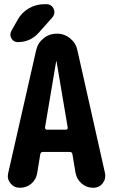

<svg xmlns="http://www.w3.org/2000/svg" viewBox="-20 -890 540 910"><path d="M292 -275.4Q296.9 -275.4 299.3 -278.3Q301.8 -281.2 300.8 -286.1L248 -598.6Q248 -599.6 247.1 -599.6Q246.1 -599.6 246.1 -598.6L193.4 -286.1Q193.4 -281.2 195.8 -278.3Q198.2 -275.4 202.1 -275.4ZM477.5 -70.3Q483.4 -43 466.8 -21.5Q450.2 0 421.9 0Q390.6 0 367.2 -20Q343.8 -40 337.9 -71.3L323.2 -159.2Q322.3 -169.9 309.6 -169.9H183.6Q172.9 -169.9 170.9 -159.2L156.2 -69.3Q151.4 -39.1 128.4 -19.5Q105.5 0 74.2 0Q46.9 0 29.8 -21Q12.7 -42 18.6 -68.4L151.4 -652.3Q159.2 -686.5 186.5 -708.5Q213.9 -730.5 249.5 -730.5Q285.2 -730.5 312.5 -708Q339.8 -685.5 346.7 -652.3ZM189.5 -870.1H199.2Q224.6 -870.1 234.4 -847.7Q244.1 -825.2 226.6 -805.7L164.1 -735.4Q124 -690.4 64.5 -690.4Q44.9 -690.4 34.7 -707Q24.4 -723.6 33.2 -742.2L63.5 -795.9Q82 -830.1 116.2 -850.1Q150.4 -870.1 189.5 -870.1Z"/></svg>

Font: Rounded-X Mgen+ 1mn bold
Style: Bold
Weight: 700
Designer: [Source Han Sans]
Ryoko NISHIZUKA  (kana & ideographs); Paul D. Hunt (Latin, Greek & Cyrillic); Wenlong ZHANG  (bopomofo
Version: Version 1.059.20150602